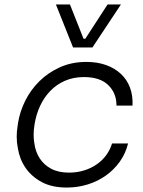

<svg xmlns="http://www.w3.org/2000/svg" viewBox="-20 -825 644 862"><path d="M280 17Q213 17 167.5 -7.5Q122 -32 95 -71Q68 -110 60 -160Q55 -186 55 -212Q55 -235 59 -259L61 -273Q69 -324 93.5 -373Q118 -422 157 -460.5Q196 -499 249 -523Q302 -547 368 -547Q417 -547 456 -533Q495 -519 522.5 -493.5Q550 -468 563.5 -432Q577 -396 575 -351H503Q503 -407 466 -443Q429 -479 357 -479Q310 -479 272 -462.5Q234 -446 206 -417Q178 -388 160 -349.5Q142 -311 135 -266Q131 -242 131 -220Q131 -201 134 -183Q139 -144 158 -114.5Q177 -85 209.5 -67.5Q242 -50 290 -50Q326 -50 358 -60Q390 -70 415.5 -88Q441 -106 458 -130Q475 -154 483 -181H555Q544 -136 518 -99.5Q492 -63 455.5 -37Q419 -11 374 3Q329 17 280 17ZM308 -612 231 -805H294L355 -651H363L463 -805H523L395 -612Z"/></svg>

Font: Sora Light
Style: Italic
Weight: 300
Designer: Jonathan Barnbrook, Juli√°n Moncada
Version: Version 1.000